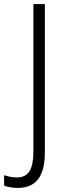

<svg xmlns="http://www.w3.org/2000/svg" viewBox="-79 -734 318 937"><path d="M7 183C96 183 140 128 140 9V-714H84V5C84 91 61 132 3 132C-20 132 -41 127 -59 121V172C-41 179 -19 183 7 183Z"/></svg>

Font: Noto Sans Thai Looped Condensed Light
Style: Regular
Weight: 300
Width: 3
Designer: Sasikarn Vongin, Ben Mitchell
Foundry: The Fontpad Ltd
Version: Version 1.001